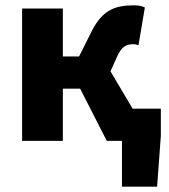

<svg xmlns="http://www.w3.org/2000/svg" viewBox="-20 -529 634 721"><path d="M63 0H216V-196H281L381 0H438V172H570L584 -19V-121H478L395 -261L419 -315C437 -356 456 -363 481 -363C488 -363 494 -361 500 -359L524 -501C511 -507 498 -509 483 -509C409 -509 362 -490 321 -405L277 -317H216V-497H63Z"/></svg>

Font: DAIFUKU Sans
Style: Bold
Weight: 700
Designer: Original font ‘Source Han Sans JP’ : Paul D. Hunt
Foundry: Daifuku
Version: Version 1.000